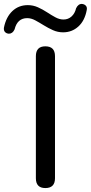

<svg xmlns="http://www.w3.org/2000/svg" viewBox="-98 -947 461 974"><path d="M132 7Q84 7 84 -43V-662Q84 -712 132 -712Q181 -712 181 -662V-43Q181 7 132 7ZM-53 -776Q-66 -777 -73 -785Q-80 -793 -78 -807Q-67 -861 -35 -891Q-3 -921 43 -921Q70 -921 94.5 -910Q119 -899 141 -884.5Q163 -870 183.5 -859Q204 -848 224 -848Q248 -848 265 -863.5Q282 -879 288 -905Q299 -928 318 -927Q330 -926 337.5 -918Q345 -910 342 -896Q332 -842 299.5 -812.5Q267 -783 222 -783Q195 -783 170.5 -794Q146 -805 123.5 -819Q101 -833 80.5 -844Q60 -855 40 -855Q-10 -855 -24 -798Q-34 -776 -53 -776Z"/></svg>

Font: Chiron GoRound TC
Style: Regular
Weight: 400
Designer: Ryoko NISHIZUKA 西塚涼子 (kana, bopomofo & ideographs); Paul D. Hunt (Latin, Greek & Cyrillic); Sandoll Communications 산돌커뮤니
Foundry: Adobe
Version: Version 1.000;hotconv 1.1.1;makeotfexe 2.6.0